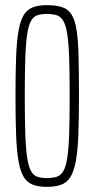

<svg xmlns="http://www.w3.org/2000/svg" viewBox="-20 -716 365 744"><path d="M162 8Q130 8 108 0Q86 -8 72.5 -29.5Q59 -51 52 -90Q45 -129 42.5 -191.5Q40 -254 40 -344Q40 -434 42.5 -496.5Q45 -559 52 -598Q59 -637 72.5 -658.5Q86 -680 108 -688Q130 -696 162 -696Q198 -696 221.5 -688Q245 -680 258 -658.5Q271 -637 277 -598Q283 -559 284.5 -496.5Q286 -434 286 -344Q286 -254 283.5 -191.5Q281 -129 273.5 -90Q266 -51 252.5 -29.5Q239 -8 216.5 0Q194 8 162 8ZM162 -26Q184 -26 199.5 -31Q215 -36 225 -52.5Q235 -69 240.5 -103.5Q246 -138 248 -196.5Q250 -255 250 -344Q250 -433 248 -491.5Q246 -550 240.5 -584.5Q235 -619 225 -635.5Q215 -652 199.5 -657Q184 -662 162 -662Q140 -662 125 -657Q110 -652 100.5 -635.5Q91 -619 85.5 -584.5Q80 -550 78 -491.5Q76 -433 76 -344Q76 -255 78 -196.5Q80 -138 85.5 -103.5Q91 -69 100.5 -52.5Q110 -36 125 -31Q140 -26 162 -26Z"/></svg>

Font: Saira UltraCondensed Thin
Style: Regular
Weight: 250
Width: 1
Designer: Hector Gatti with collaboration of the Omnibus-Type team
Foundry: Omnibus-Type
Version: Version 1.101